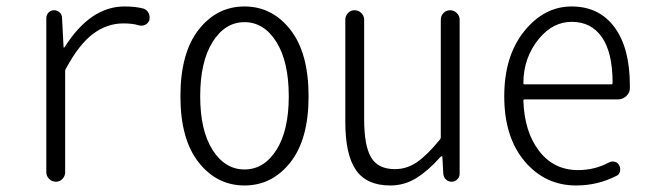

<svg xmlns="http://www.w3.org/2000/svg" viewBox="-20 -565 2030 597"><path d="M124 -29.3V-508.8Q124 -518.6 130.9 -525.9Q137.7 -533.2 147.9 -533.2Q158.2 -533.2 165.5 -526.4Q172.9 -519.5 172.9 -508.8L177.7 -418Q177.7 -417 178.7 -417Q179.7 -417 180.7 -418Q260.7 -544.9 367.2 -544.9Q402.3 -544.9 426.8 -538.1Q437.5 -534.2 442.4 -523.4Q445.3 -517.6 445.3 -510.7Q445.3 -506.8 444.3 -502Q440.4 -492.2 431.2 -487.8Q421.9 -483.4 411.1 -486.3Q393.6 -492.2 363.3 -492.2Q312.5 -492.2 269 -459.5Q225.6 -426.8 185.5 -352.5Q182.6 -348.6 182.6 -344.7V-29.3Q182.6 -17.6 174.3 -8.8Q166 0 153.8 0Q141.6 0 132.8 -8.8Q124 -17.6 124 -29.3Z M541 -265.6Q541 -400.4 597.7 -472.7Q654.3 -544.9 740.2 -544.9Q826.2 -544.9 882.8 -472.7Q939.5 -400.4 939.5 -265.6Q939.5 -131.8 882.8 -60.1Q826.2 11.7 740.2 11.7Q654.3 11.7 597.7 -60.1Q541 -131.8 541 -265.6ZM877.9 -265.6Q877.9 -373 839.4 -434.6Q800.8 -496.1 740.2 -496.1Q679.7 -496.1 641.1 -434.6Q602.5 -373 602.5 -265.6Q602.5 -159.2 641.1 -98.6Q679.7 -38.1 740.2 -38.1Q800.8 -38.1 839.4 -98.6Q877.9 -159.2 877.9 -265.6Z M1193.4 11.7Q1120.1 11.7 1086.9 -36.1Q1053.7 -84 1053.7 -185.5V-503.9Q1053.7 -515.6 1062 -524.4Q1070.3 -533.2 1082.5 -533.2Q1094.7 -533.2 1103.5 -524.4Q1112.3 -515.6 1112.3 -503.9V-194.3Q1112.3 -112.3 1133.8 -75.7Q1155.3 -39.1 1208 -39.1Q1245.1 -39.1 1276.9 -61Q1308.6 -83 1347.7 -130.9Q1350.6 -133.8 1350.6 -138.7V-503.9Q1350.6 -515.6 1358.9 -524.4Q1367.2 -533.2 1379.4 -533.2Q1391.6 -533.2 1400.4 -524.4Q1409.2 -515.6 1409.2 -503.9V-24.4Q1409.2 -14.6 1401.9 -7.3Q1394.5 0 1384.3 0Q1374 0 1366.7 -6.8Q1359.4 -13.7 1358.4 -24.4L1355.5 -77.1Q1355.5 -79.1 1353.5 -79.1Q1351.6 -79.1 1349.6 -77.1Q1311.5 -34.2 1274.4 -11.2Q1237.3 11.7 1193.4 11.7Z M1771.5 11.7Q1674.8 11.7 1611.3 -63.5Q1547.9 -138.7 1547.9 -265.6Q1547.9 -390.6 1609.9 -467.8Q1671.9 -544.9 1757.3 -544.9Q1842.8 -544.9 1890.6 -480.5Q1938.5 -416 1938.5 -298.8Q1938.5 -293 1938.5 -291Q1938.5 -276.4 1927.2 -266.1Q1916 -255.9 1901.4 -255.9H1611.3Q1607.4 -255.9 1607.4 -252Q1610.4 -155.3 1656.2 -95.7Q1702.1 -36.1 1777.3 -36.1Q1829.1 -36.1 1873 -59.6Q1881.8 -64.5 1891.6 -62Q1901.4 -59.6 1905.3 -50.8Q1910.2 -42 1907.7 -31.7Q1905.3 -21.5 1895.5 -17.6Q1837.9 11.7 1771.5 11.7ZM1607.4 -306.6Q1607.4 -302.7 1611.3 -302.7H1880.9Q1884.8 -302.7 1884.8 -307.6Q1884.8 -401.4 1851.6 -449.2Q1818.4 -497.1 1757.8 -497.1Q1700.2 -497.1 1657.2 -446.3Q1607.4 -386.7 1607.4 -306.6Z"/></svg>

Font: Gen Jyuu Gothic L Monospace Light
Style: Regular
Weight: 300
Designer: [Source Han Sans]
Ryoko NISHIZUKA  (kana & ideographs); Paul D. Hunt (Latin, Greek & Cyrillic); Wenlong ZHANG  (bopomofo
Version: Version 1.002.20150607